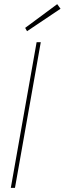

<svg xmlns="http://www.w3.org/2000/svg" viewBox="-20 -903 311 923"><path d="M32 0 156 -700H176L52 0ZM110 -753 101 -769 255 -883 271 -861Z"/></svg>

Font: DM Sans 10pt Thin
Style: Italic
Weight: 250
Italic angle: -10°
Version: Version 4.004;gftools[0.9.30]